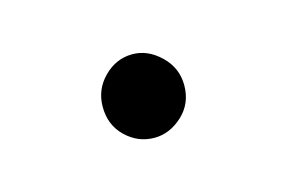

<svg xmlns="http://www.w3.org/2000/svg" viewBox="-32 -375 271 182"><g transform="rotate(-15 104.0 -284.0)"><path d="M64 -284Q64 -301 76 -313Q88 -325 104 -325Q119 -325 131.5 -313Q144 -301 144 -284Q144 -266 131.5 -254.5Q119 -243 104 -243Q88 -243 76 -254.5Q64 -266 64 -284Z"/></g></svg>

Font: Josefin Sans
Style: Regular
Weight: 400
Designer: Santiago Orozco
Foundry: Typemade
Version: Version 1.0